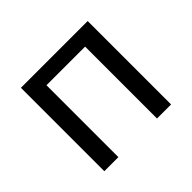

<svg xmlns="http://www.w3.org/2000/svg" viewBox="-119 -639 791 791"><g transform="rotate(-45 276.5 -243.0)"><path d="M82 0V-486H471V0H389V-419H164V0Z"/></g></svg>

Font: SourceSansPro
Style: Book
Weight: 400
Designer: Paul D. Hunt
Foundry: Adobe Systems Incorporated
Version: Version 2.021;PS 2.000;hotconv 1.0.86;makeotf.lib2.5.63406